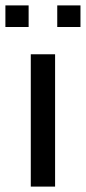

<svg xmlns="http://www.w3.org/2000/svg" viewBox="-53 -691 318 711"><path d="M61 -490H151V0H61ZM-33 -671H53V-591H-33ZM159 -671H245V-591H159Z"/></svg>

Font: Cabin
Style: Regular
Weight: 400
Designer: Pablo Impallari
Foundry: Pablo Impallari. http://www.impallari.com Igino Marini. http://www.ikern.com
Version: Version 2.001